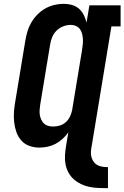

<svg xmlns="http://www.w3.org/2000/svg" viewBox="-20 -763 650 1003"><path d="M544 220Q519 220 495 219Q471 218 448 213.5Q425 209 404 199Q383 189 366 174Q349 159 338 139Q327 119 322.5 96Q318 73 319.5 48.5Q321 24 325 0L337 -72Q325 -54 307.5 -38Q290 -22 270 -11.5Q250 -1 228.5 3.5Q207 8 185 8Q158 8 133 -1Q108 -10 91 -29.5Q74 -49 65.5 -73.5Q57 -98 54 -124.5Q51 -151 53 -179Q55 -207 60 -234L112 -549Q116 -574 123 -598Q130 -622 143 -644.5Q156 -667 174.5 -686Q193 -705 215.5 -718Q238 -731 263 -737Q288 -743 312 -743Q335 -743 356 -737Q377 -731 392.5 -717.5Q408 -704 417.5 -685Q427 -666 432 -645Q432 -645 432 -645Q432 -645 432 -645L447 -735H610V-625H562L459 0Q456 14 455 29Q454 44 457.5 57Q461 70 469 81.5Q477 93 489 99.5Q501 106 515 108Q529 110 544 110V220ZM258 -102Q276 -102 293.5 -107.5Q311 -113 324.5 -125.5Q338 -138 346 -155Q354 -172 357 -189L409 -504Q411 -518 412.5 -532.5Q414 -547 413 -560.5Q412 -574 408.5 -587.5Q405 -601 397 -611.5Q389 -622 376.5 -627.5Q364 -633 350 -633Q330 -633 310.5 -625.5Q291 -618 276 -603.5Q261 -589 253 -570Q245 -551 242 -531L190 -216Q188 -203 187 -189Q186 -175 188 -162.5Q190 -150 195.5 -138Q201 -126 210 -117.5Q219 -109 231.5 -105.5Q244 -102 258 -102Z"/></svg>

Font: Iosevka Etoile XBdObl
Style: Regular
Weight: 800
Italic angle: -9°
Designer: Belleve Invis
Foundry: Belleve Invis
Version: Version 15.5.2; ttfautohint (v1.8.4)